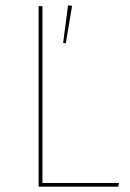

<svg xmlns="http://www.w3.org/2000/svg" viewBox="-20 -704 491 724"><path d="M228.1 -540.9 218 -542.1 236.6 -683.9 251.9 -682.1ZM140.1 -680.9H125.7V0H426L428.6 -14H140.1Z"/></svg>

Font: Fira Sans Hair
Style: Regular
Weight: 100
Designer: bBox Type GmbH & Carrois Corporate GbR & Edenspiekermann AG
Foundry: bBox Type GmbH & Carrois Corporate GbR & Edenspiekermann AG
Version: Version 4.300;PS 004.300;hotconv 1.0.88;makeotf.lib2.5.64775